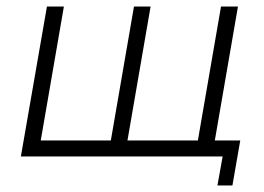

<svg xmlns="http://www.w3.org/2000/svg" viewBox="-20 -480 809 589"><path d="M371 -49 442 -460H391L320 -49H105L176 -460H124L44 0H663L647 89H693L717 -49H639L710 -460H658L587 -49Z"/></svg>

Font: Jost Light
Style: Italic
Weight: 300
Italic angle: -5°
Version: Version 3.710